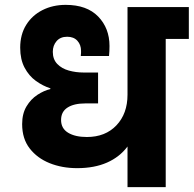

<svg xmlns="http://www.w3.org/2000/svg" viewBox="-20 -769 796 789"><path d="M297 -78Q235 -78 184 -98.5Q133 -119 102 -159Q71 -199 71 -259Q71 -302 89 -332Q107 -362 134 -379.5Q161 -397 187 -403V-406Q156 -416 127.5 -436.5Q99 -457 81 -491Q63 -525 63 -573Q63 -627 87.5 -666.5Q112 -706 154.5 -727.5Q197 -749 250 -749Q337 -749 383.5 -701Q430 -653 430 -580Q430 -571 429.5 -559Q429 -547 428 -539H312Q313 -548 313 -552Q313 -556 313 -560Q313 -585 298 -601.5Q283 -618 256 -618Q228 -618 212.5 -600Q197 -582 197 -556Q197 -525 215.5 -506Q234 -487 263 -479Q292 -471 323 -471H383V-344H330Q284 -344 257.5 -327Q231 -310 231 -276Q231 -241 260 -223.5Q289 -206 337 -206Q413 -206 458.5 -254Q504 -302 504 -380V-740H756V-609H661V0H504V-167Q472 -124 420 -101Q368 -78 297 -78Z"/></svg>

Font: Poppins
Style: Bold
Weight: 700
Designer: Ninad Kale (Devanagari), Jonny Pinhorn (Latin)
Version: Version 5.002